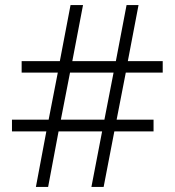

<svg xmlns="http://www.w3.org/2000/svg" viewBox="-20 -734 686 754"><path d="M474 -449 438 -264H583V-218H429L387 0H339L381 -218H210L169 0H121L162 -218H27V-264H171L207 -449H65V-494H215L257 -714H306L264 -494H435L477 -714H524L482 -494H619V-449ZM219 -264H390L426 -449H255Z"/></svg>

Font: Noto Sans Cham Light
Style: Regular
Weight: 300
Version: Version 2.002